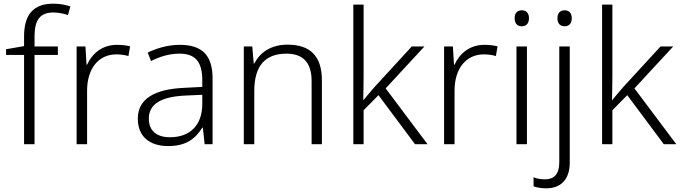

<svg xmlns="http://www.w3.org/2000/svg" viewBox="-20 -785 3703 1045"><path d="M295 -486V-532H168V-587C168 -678 199 -717 271 -717C298 -717 327 -711 350 -703L363 -750C338 -758 308 -765 270 -765C164 -765 111 -708 111 -587V-534L13 -517V-486H111V0H168V-486Z M616 -541C536 -541 481 -493 454 -433H451L445 -532H397V0H454V-292C454 -411 516 -489 613 -489C637 -489 658 -486 679 -480L688 -533C667 -538 642 -541 616 -541Z M959 -541C895 -541 834 -523 784 -499L802 -453C853 -478 902 -493 957 -493C1038 -493 1081 -454 1081 -349V-312L984 -307C818 -300 730 -245 730 -139C730 -43 793 10 895 10C994 10 1043 -30 1081 -90H1084L1094 0H1137V-358C1137 -485 1079 -541 959 -541ZM991 -265 1081 -269V-217C1080 -105 1016 -38 905 -38C833 -38 790 -73 790 -139C790 -219 856 -259 991 -265Z M1545 -542C1455 -542 1394 -499 1365 -440H1361L1353 -532H1307V0H1364V-290C1364 -425 1422 -493 1539 -493C1628 -493 1676 -446 1676 -344V0H1732V-348C1732 -482 1666 -542 1545 -542Z M1959 -374V-760H1903V0H1959V-185L2040 -267L2239 0H2307L2079 -304L2290 -532H2221L2019 -312C1999 -290 1976 -261 1958 -240H1957C1958 -284 1959 -332 1959 -374Z M2616 -541C2536 -541 2481 -493 2454 -433H2451L2445 -532H2397V0H2454V-292C2454 -411 2516 -489 2613 -489C2637 -489 2658 -486 2679 -480L2688 -533C2667 -538 2642 -541 2616 -541Z M2820 -729C2795 -729 2781 -713 2781 -686C2781 -658 2795 -642 2820 -642C2845 -642 2859 -658 2859 -686C2859 -713 2845 -729 2820 -729ZM2848 -532H2791V0H2848Z M3014 -686C3014 -658 3028 -642 3053 -642C3078 -642 3092 -658 3092 -686C3092 -713 3078 -729 3053 -729C3028 -729 3014 -713 3014 -686ZM2953 240C3034 240 3081 190 3081 100V-532H3024V99C3024 163 2995 191 2947 191C2924 191 2904 188 2884 180V229C2901 235 2923 240 2953 240Z M3313 -374V-760H3257V0H3313V-185L3394 -267L3593 0H3661L3433 -304L3644 -532H3575L3373 -312C3353 -290 3330 -261 3312 -240H3311C3312 -284 3313 -332 3313 -374Z"/></svg>

Font: Noto Sans Kannada Light
Style: Regular
Weight: 300
Designer: Jelle Bosma - Monotype Design Team
Foundry: Monotype Imaging Inc.
Version: Version 2.005